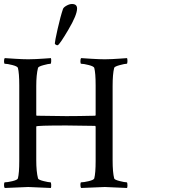

<svg xmlns="http://www.w3.org/2000/svg" viewBox="-193 -937 903 960"><path d="M167 -917Q192.4 -917 192.4 -894.5Q192.4 -862.3 148.9 -788.6Q105.5 -714.8 95.7 -710.9H92.8Q89.8 -710.9 85.4 -713.9Q81.1 -716.8 81.1 -719.7Q81.1 -729.5 95.2 -792.5Q109.4 -855.5 122.1 -892.6Q125 -900.4 139.6 -908.7Q154.3 -917 167 -917ZM285.2 -131.8V-303.7Q285.2 -303.7 283.2 -307.6Q191.4 -309.6 138.7 -309.6Q-11.7 -309.6 -11.7 -304.7V-135.7Q-11.7 -79.1 -2.9 -44.9Q-1 -38.1 24.4 -31.7Q49.8 -25.4 59.6 -25.4Q62.5 -25.4 63 -13.7Q63.5 -2 61.5 2.9Q-36.1 -2 -51.8 -2Q-56.6 -2 -168.9 2.9Q-172.9 -1 -172.9 -11.7Q-172.9 -25.4 -168.9 -25.4Q-156.2 -25.4 -131.3 -31.2Q-106.4 -37.1 -103.5 -44.9Q-96.7 -71.3 -96.7 -131.8V-510.7Q-96.7 -571.3 -103.5 -597.7Q-106.4 -605.5 -131.3 -611.8Q-156.2 -618.2 -168.9 -618.2Q-172.9 -618.2 -172.9 -630.9Q-172.9 -642.6 -168.9 -646.5Q-156.2 -645.5 -117.2 -643.1Q-78.1 -640.6 -51.8 -640.6Q-32.2 -640.6 -13.7 -641.6Q4.9 -642.6 26.4 -644Q47.9 -645.5 61.5 -646.5Q63.5 -642.6 63 -630.4Q62.5 -618.2 59.6 -618.2Q49.8 -618.2 24.4 -611.3Q-1 -604.5 -2.9 -597.7Q-11.7 -563.5 -11.7 -506.8V-361.3L-9.8 -358.4Q85.9 -356.4 138.7 -356.4Q195.3 -356.4 283.2 -358.4Q285.2 -360.4 285.2 -362.3V-510.7Q285.2 -571.3 278.3 -597.7Q275.4 -605.5 250.5 -611.8Q225.6 -618.2 212.9 -618.2Q209 -618.2 209 -630.4Q209 -642.6 212.9 -646.5Q224.6 -645.5 264.6 -643.1Q304.7 -640.6 331.1 -640.6Q349.6 -640.6 368.2 -641.6Q386.7 -642.6 407.7 -644Q428.7 -645.5 442.4 -646.5Q444.3 -640.6 444.3 -631.8Q444.3 -618.2 440.4 -618.2Q430.7 -618.2 405.3 -611.3Q379.9 -604.5 377.9 -597.7Q370.1 -567.4 370.1 -506.8V-135.7Q370.1 -75.2 377.9 -44.9Q379.9 -38.1 405.3 -31.7Q430.7 -25.4 440.4 -25.4Q444.3 -25.4 444.3 -10.7Q444.3 -2.9 442.4 2.9Q344.7 -2 331.1 -2Q325.2 -2 212.9 2.9Q209 -1 209 -13.2Q209 -25.4 212.9 -25.4Q225.6 -25.4 250.5 -31.2Q275.4 -37.1 278.3 -44.9Q285.2 -71.3 285.2 -131.8Z"/></svg>

Font: Crimson Text
Style: Roman
Weight: 400
Version: Version 0.13